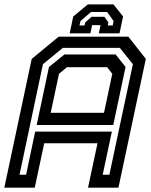

<svg xmlns="http://www.w3.org/2000/svg" viewBox="-37 -870 701 890"><path d="M-17 0 110 -597 235 -700H558L639 -597L512 0H371L415 -206H168L124 0ZM53.5 -60H84L126 -260H481.5L439 -60H470L579 -572.5L518.5 -648H254L162 -572.5ZM198 -347H445L483.5 -528L459.5 -558.5H273.5L236.5 -528ZM133 -290.5 190 -559.5 261.5 -617.5H499L545 -559.5L488 -290.5ZM489 -849.5 533.5 -793.5 517 -715.5H421L429 -753.5H390L382 -715.5H286L302.5 -793.5L370 -849.5ZM459.5 -814.5H385L336 -772.5L331.5 -752H354.5L358 -766L387 -792H447L465.5 -766L462.5 -752H485.5L489.5 -772.5Z"/></svg>

Font: Tourney Thin SemiBold
Style: Italic
Weight: 600
Italic angle: -12°
Version: Version 1.015